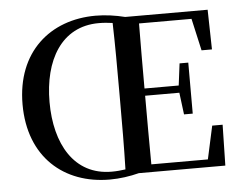

<svg xmlns="http://www.w3.org/2000/svg" viewBox="-53 -818 1126 900"><g transform="rotate(-5 509.5 -367.5)"><path d="M178 -368C178 -564 263 -717 440 -717C463 -717 484 -715 505 -712C508 -606 508 -500 508 -393V-342C508 -235 508 -128 505 -23C484 -20 463 -18 440 -18C263 -18 178 -172 178 -368ZM928 -192 894 -36H628C627 -138 627 -242 627 -359H788L801 -256H842V-496H801L788 -393H627C627 -500 627 -601 628 -699H875L909 -548H958L954 -735H566C522 -746 474 -753 428 -753C214 -753 51 -615 51 -368C51 -120 213 18 428 18C476 18 523 11 566 0H973L977 -192Z"/></g></svg>

Font: Noto Serif HK SemiBold
Style: Regular
Weight: 600
Designer: Ryoko NISHIZUKA 西塚涼子 (kana & ideographs); Frank Grießhammer (Latin, Greek & Cyrillic); Wenlong ZHANG 张文龙 (bopomofo); San
Foundry: Adobe
Version: Version 2.001;hotconv 1.1.0;makeotfexe 2.6.0